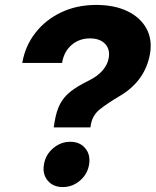

<svg xmlns="http://www.w3.org/2000/svg" viewBox="-20 -758 638 787"><path d="M200.2 -235.8 203.6 -256.8Q210.9 -303.2 226.8 -332.8Q242.7 -362.3 270.5 -383.8Q298.3 -405.3 342.3 -426.8Q380.9 -445.8 401.1 -470Q421.4 -494.1 425.8 -521Q431.6 -556.6 410.4 -578.6Q389.2 -600.6 349.1 -600.6Q304.2 -600.6 272.9 -573.2Q241.7 -545.9 234.4 -500H71.3Q83 -569.3 124.8 -623Q166.5 -676.8 230.7 -707.3Q294.9 -737.8 374 -737.8Q448.7 -737.8 501.7 -712.4Q554.7 -687 579.6 -642.3Q604.5 -597.7 595.2 -539.6Q576.2 -426.8 471.2 -364.7Q422.4 -335.9 390.6 -311Q358.9 -286.1 352.5 -247.1L350.6 -235.8ZM237.3 8.8Q197.8 8.8 175.5 -17.8Q153.3 -44.4 160.2 -84Q166.5 -123.5 197.5 -150.1Q228.5 -176.8 268.1 -176.8Q307.6 -176.8 329.6 -150.1Q351.6 -123.5 345.2 -84Q338.9 -44.4 307.9 -17.8Q276.9 8.8 237.3 8.8Z"/></svg>

Font: Inter Display Extra Bold
Style: Italic
Weight: 800
Italic angle: -9.39999°
Designer: Rasmus Andersson
Foundry: rsms
Version: Version 4.000;git-4fc901f